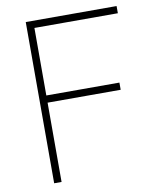

<svg xmlns="http://www.w3.org/2000/svg" viewBox="-83 -804 704 868"><g transform="rotate(-10 268.5 -370.0)"><path d="M95 0V-740H512V-707H129V0ZM125 -364V-397H464.5V-364Z"/></g></svg>

Font: Encode Sans SC Condensed Thin Thin
Style: Regular
Weight: 250
Version: Version 3.002